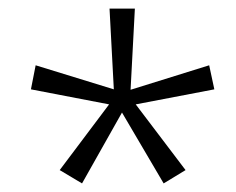

<svg xmlns="http://www.w3.org/2000/svg" viewBox="-20 -793 549 447"><path d="M294 -773 284 -584 467 -641 479 -585 296 -550 412 -397 361 -366 264 -531 171 -366 119 -397 234 -550 52 -585 63 -641 245 -585 235 -773Z"/></svg>

Font: Noto Sans Telugu Condensed Light
Style: Regular
Weight: 300
Width: 3
Designer: Jelle Bosma - Monotype Design Team
Foundry: Monotype Imaging Inc.
Version: Version 2.005; ttfautohint (v1.8.4.7-5d5b)